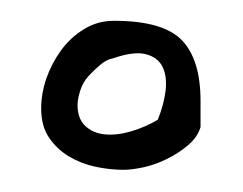

<svg xmlns="http://www.w3.org/2000/svg" viewBox="-20 -334 228 180"><path d="M18.6 -232.4Q18.6 -246.1 23.4 -260.3Q28.3 -274.4 37.1 -286.6Q45.9 -298.8 58.6 -306.6Q71.3 -314.5 86.9 -314.5Q132.8 -314.5 150.4 -296.4Q168 -278.3 168 -239.3V-214.8Q165 -205.1 156.2 -197.8Q147.5 -190.4 136.7 -185.1Q126 -179.7 114.7 -177.2Q103.5 -174.8 95.7 -174.8Q83 -174.8 69.3 -177.7Q55.7 -180.7 44.4 -187.5Q33.2 -194.3 25.9 -205.1Q18.6 -215.8 18.6 -232.4ZM52.7 -235.4Q52.7 -222.7 60.1 -215.8Q67.4 -209 78.6 -208Q89.8 -207 103 -210.9Q116.2 -214.8 127.9 -221.7Q133.8 -236.3 135.3 -249.5Q136.7 -262.7 132.3 -271.5Q127.9 -280.3 116.7 -283.2Q105.5 -286.1 85.9 -279.3Q80.1 -278.3 74.2 -273.4Q68.4 -268.6 63 -262.7Q57.6 -256.8 55.2 -249Q52.7 -241.2 52.7 -235.4Z"/></svg>

Font: Swanky and Moo Moo
Style: Regular
Weight: 400
Designer: Kimberly Geswein
Foundry: Kimberly Geswein
Version: Version 1.002 2001